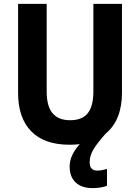

<svg xmlns="http://www.w3.org/2000/svg" viewBox="-20 -734 719 987"><path d="M441 99Q441 123 451.5 133Q462 143 480 143Q493 143 507.5 140Q522 137 530 134V221Q515 227 496 230Q477 233 456 233Q400 233 369 204Q338 175 338 122Q338 64 390 7Q365 10 337 10Q208 10 140.5 -59Q73 -128 73 -256V-714H220V-263Q220 -187 250.5 -151.5Q281 -116 340 -116Q403 -116 431.5 -152.5Q460 -189 460 -264V-714H607V-258Q607 -116 523 -47Q481 0 461 33Q441 66 441 99Z"/></svg>

Font: Noto Sans Khmer UI SemiCondensed
Style: Bold
Weight: 700
Width: 4
Designer: Danh Hong and the Monotype Design Team
Foundry: Monotype Imaging Inc.
Version: Version 2.002; ttfautohint (v1.8.4.7-5d5b)